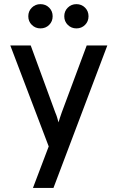

<svg xmlns="http://www.w3.org/2000/svg" viewBox="-20 -736 582 950"><path d="M143 194 221 -11.5 31 -511H132L253.5 -179.5Q259 -167 262.5 -155.5Q266 -144 269.5 -130.5Q273.5 -144 277.2 -155.2Q281 -166.5 285.5 -179.5L409 -511H511L244.5 194ZM358 -595.5Q333 -595.5 315.5 -612.8Q298 -630 298 -655.5Q298 -681 315.5 -698.2Q333 -715.5 358 -715.5Q383.5 -715.5 400.8 -698.2Q418 -681 418 -655.5Q418 -630 400.8 -612.8Q383.5 -595.5 358 -595.5ZM180 -595.5Q155 -595.5 137.5 -612.8Q120 -630 120 -655.5Q120 -681 137.5 -698.2Q155 -715.5 180 -715.5Q206 -715.5 223.2 -698.2Q240.5 -681 240.5 -655.5Q240.5 -630 223.2 -612.8Q206 -595.5 180 -595.5Z"/></svg>

Font: Overpass Medium
Style: Regular
Weight: 500
Designer: Delve Withrington, Dave Bailey, Thomas Jockin
Foundry: Delve Fonts LLC
Version: Version 4.000